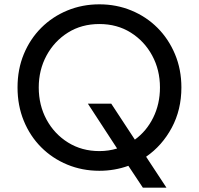

<svg xmlns="http://www.w3.org/2000/svg" viewBox="-20 -777 918 887"><path d="M439 12Q360 12 291 -16.5Q222 -45 170.5 -96.5Q119 -148 90 -218.5Q61 -289 61 -373Q61 -457 90 -527Q119 -597 170.5 -648.5Q222 -700 291 -728.5Q360 -757 439 -757Q518 -757 587 -728.5Q656 -700 707.5 -648.5Q759 -597 788.5 -526.5Q818 -456 818 -373Q818 -270 773.5 -187Q729 -104 655 -53L749 90H640L573 -11Q509 12 439 12ZM439 -79Q482 -79 521 -91L386 -298H494L603 -132Q657 -171 688 -234Q719 -297 719 -373Q719 -454 683 -520.5Q647 -587 584 -626.5Q521 -666 439 -666Q357 -666 294 -626.5Q231 -587 195 -520.5Q159 -454 159 -373Q159 -291 195 -224.5Q231 -158 294.5 -118.5Q358 -79 439 -79Z"/></svg>

Font: Pitagon Sans Text Medium
Style: Regular
Weight: 500
Designer: Travis Tran
Foundry: Pitagon
Version: Version 1.000; ttfautohint (v1.8.4.7-5d5b);gftools[0.9.26]